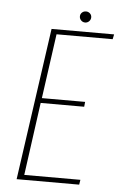

<svg xmlns="http://www.w3.org/2000/svg" viewBox="-50 -707 470 743"><g transform="rotate(5 185.0 -335.0)"><path d="M43 0 127 -591H370L366 -572H148L113 -321H281L279 -302H110L71 -19H289L286 0ZM254 -627Q245 -627 238.5 -633.5Q232 -640 232 -649Q232 -658 238.5 -664Q245 -670 254 -670Q263 -670 269.5 -664Q276 -658 276 -649Q276 -640 269.5 -633.5Q263 -627 254 -627Z"/></g></svg>

Font: Alumni Sans SC Thin
Style: Italic
Weight: 100
Italic angle: -8°
Designer: Robert E. Leuschke
Foundry: Robert E. Leuschke
Version: Version 1.016